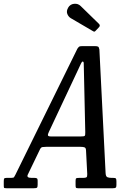

<svg xmlns="http://www.w3.org/2000/svg" viewBox="-95 -1000 720 1020"><path d="M-75 -17V-36Q-75 -47 -73 -51Q-71 -55 -60 -55H-36Q-22 -55 -20 -59.5Q-18 -64 -13 -72L316 -741Q320.5 -748 324.8 -751.5Q329 -755 341.5 -755H409Q422.5 -755 426.8 -751.8Q431 -748.5 433 -737L466 -80Q467 -62 475.8 -58.5Q484.5 -55 498.5 -55H506.5Q517.5 -55 520.5 -51.8Q523.5 -48.5 523.5 -37V-17Q523.5 -6 519.8 -3Q516 0 504.5 0H319.5Q310 0 308.2 -3.5Q306.5 -7 306.5 -16.5V-39Q306.5 -51 310.2 -53Q314 -55 326 -55H346.5Q359.5 -55 364.2 -58Q369 -61 368.5 -75L362 -201Q361.5 -214 354.5 -217Q347.5 -220 333 -220H151Q138.5 -220 131 -218.8Q123.5 -217.5 119 -210L52.5 -72Q44.5 -55 72.5 -55H88Q96.5 -55 100.8 -52.5Q105 -50 105 -41V-19Q105 -6.5 101.5 -3.2Q98 0 85 0H-61Q-72.5 0 -73.8 -3Q-75 -6 -75 -17ZM322 -634 164.5 -299Q158.5 -286.5 159.8 -280.8Q161 -275 177 -275H333Q352 -275 355.2 -278.5Q358.5 -282 358 -298L350.5 -636Q350 -655.5 349.8 -664.2Q349.5 -673 344 -673Q340 -673 334.8 -661.5Q329.5 -650 322 -634ZM267.5 -960Q277.5 -977.5 298.5 -979.8Q319.5 -982 333.5 -968L430.5 -873.5Q439.5 -864.5 431 -855.5L414 -837.5Q410 -833 407.2 -832Q404.5 -831 399 -834.5L281 -903.5Q268.5 -911 262.5 -926.2Q256.5 -941.5 267.5 -960Z"/></svg>

Font: Besley* Condensed
Style: Italic
Weight: 400
Width: 3
Italic angle: -13°
Designer: Owen Earl
Foundry: indestructible type*
Version: Version 3.000; ttfautohint (v1.8.3)